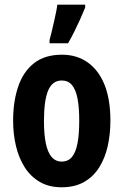

<svg xmlns="http://www.w3.org/2000/svg" viewBox="-20 -791 528 821"><path d="M452.1 -274.9Q452.1 -217.8 440.7 -166.5Q429.2 -115.2 404.5 -75.7Q379.9 -36.1 340.1 -13.2Q300.3 9.8 243.2 9.8Q189.9 9.8 150.9 -12.7Q111.8 -35.2 86.4 -74.5Q61 -113.8 48.6 -165.3Q36.1 -216.8 36.1 -274.9Q36.1 -357.4 57.9 -421.1Q79.6 -484.9 125.7 -521Q171.9 -557.1 245.1 -557.1Q308.1 -557.1 354.7 -524.4Q401.4 -491.7 426.8 -429Q452.1 -366.2 452.1 -274.9ZM168 -272.9Q168 -216.3 176 -177.7Q184.1 -139.2 200.9 -119.6Q217.8 -100.1 244.1 -100.1Q271 -100.1 287.4 -119.4Q303.7 -138.7 311.3 -177.7Q318.8 -216.8 318.8 -274.9Q318.8 -332.5 311.3 -370.6Q303.7 -408.7 287.4 -427.7Q271 -446.8 244.1 -446.8Q204.1 -446.8 186 -404.3Q168 -361.8 168 -272.9ZM191.9 -606V-620.1Q194.8 -630.4 200 -651.1Q205.1 -671.9 210.4 -695.8Q215.8 -719.7 220 -740.2Q224.1 -760.7 225.1 -771H344.2V-758.8Q334.5 -734.9 322.8 -708.7Q311 -682.6 298.1 -656.5Q285.2 -630.4 271 -606Z"/></svg>

Font: Open Sans Condensed
Style: Regular
Weight: 400
Width: 3
Designer: Monotype Design Team
Foundry: Monotype Imaging Inc.
Version: Version 3.000